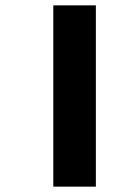

<svg xmlns="http://www.w3.org/2000/svg" viewBox="-20 -697 467 717"><path d="M179 0V-677H338V0Z"/></svg>

Font: Martel Sans Heavy
Style: Regular
Weight: 900
Designer: Dan Reynolds and Mathieu Réguer
Foundry: Dan Reynolds and Mathieu Réguer
Version: Version 1.001;PS 001.001;hotconv 1.0.70;makeotf.lib2.5.58329